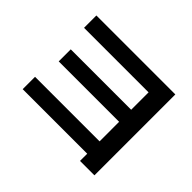

<svg xmlns="http://www.w3.org/2000/svg" viewBox="-160 -1000 1319 1319"><g transform="rotate(45 500.0 -340.0)"><path d="M737 53V-17H110V-137H737V-327H150V-444H737V-613H110V-733H877V53Z"/></g></svg>

Font: M PLUS 2 Thin
Style: Bold
Weight: 700
Version: Version 1.001